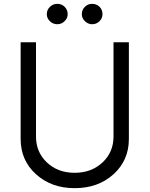

<svg xmlns="http://www.w3.org/2000/svg" viewBox="-20 -970 779 1000"><path d="M278.8 -843.8Q256.2 -843.8 240 -859.4Q223.8 -875 223.8 -896.2Q223.8 -918.8 240 -934.4Q256.2 -950 278.8 -950Q301.2 -950 316.9 -934.4Q332.5 -918.8 332.5 -896.2Q332.5 -875 316.2 -859.4Q300 -843.8 278.8 -843.8ZM460 -843.8Q438.8 -843.8 422.5 -859.4Q406.2 -875 406.2 -896.2Q406.2 -918.8 421.9 -934.4Q437.5 -950 460 -950Q482.5 -950 498.1 -935Q513.8 -920 513.8 -896.2Q513.8 -875 498.1 -859.4Q482.5 -843.8 460 -843.8ZM368.8 10Q247.5 10 167.5 -62.5Q87.5 -135 87.5 -246.2V-750H167.5V-258.8Q167.5 -177.5 224.4 -123.8Q281.2 -70 368.8 -70Q456.2 -70 513.8 -123.8Q571.2 -177.5 571.2 -258.8V-750H651.2V-246.2Q651.2 -135 571.2 -62.5Q491.2 10 368.8 10Z"/></svg>

Font: Now Alt
Style: Regular
Weight: 400
Designer: Alfredo Marco Pradil
Foundry: Alfredo Marco Pradil
Version: Version 1.002;PS 001.002;hotconv 1.0.88;makeotf.lib2.5.64775